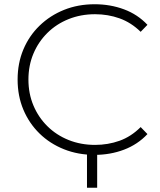

<svg xmlns="http://www.w3.org/2000/svg" viewBox="-20 -725 754 905"><path d="M426 5Q348 5 281.5 -21.5Q215 -48 166 -96Q117 -144 90 -208.5Q63 -273 63 -350Q63 -427 90 -491.5Q117 -556 166.5 -604Q216 -652 282 -678.5Q348 -705 426 -705Q500 -705 564.5 -681Q629 -657 675 -608L643 -575Q598 -619 543.5 -638.5Q489 -658 428 -658Q361 -658 303.5 -635Q246 -612 203.5 -570Q161 -528 137.5 -472Q114 -416 114 -350Q114 -284 137.5 -228Q161 -172 203.5 -130Q246 -88 303.5 -65Q361 -42 428 -42Q489 -42 543.5 -61.5Q598 -81 643 -126L675 -93Q629 -44 564.5 -19.5Q500 5 426 5ZM438 -15V160H390V-15Z"/></svg>

Font: MOST Montserrat Light
Style: Regular
Weight: 300
Designer: Julieta Ulanovsky
Foundry: Julieta Ulanovsky
Version: Version 8.000;March 11, 2024;FontCreator 15.0.0.2926 64-bit